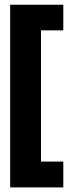

<svg xmlns="http://www.w3.org/2000/svg" viewBox="-20 -712 294 822"><path d="M23.5 90.3V-676.7H155.5V90.3ZM23.5 90.3V-20.2H251V90.3ZM23.5 -582V-691.7H251V-582Z"/></svg>

Font: Bricolage Grotesque 96pt ExtraBold Condensed
Style: Regular
Weight: 800
Width: 3
Version: Version 1.001;gftools[0.9.33.dev8+g029e19f]